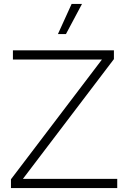

<svg xmlns="http://www.w3.org/2000/svg" viewBox="-20 -961 641 981"><path d="M346 -941H399L317 -787H276ZM579 -47V0H36V-45L501 -657H46V-704H562V-659L97 -47Z"/></svg>

Font: Prodigy Sans Light
Style: Regular
Weight: 300
Designer: Wei Huang
Foundry: Wei Huang
Version: Version 1.003; ttfautohint (v1.8.3)